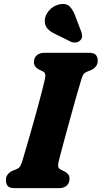

<svg xmlns="http://www.w3.org/2000/svg" viewBox="-20 -973 526 993"><path d="M282.5 -133.5Q278.5 -115 282.5 -107Q286.5 -99 296.5 -94.5L312.5 -87Q326 -80 332.8 -71.2Q339.5 -62.5 339.5 -48.5Q339.5 -26.5 325.2 -13.2Q311 0 286 0H56Q28.5 0 19.5 -11.8Q10.5 -23.5 10.5 -41.5Q10.5 -59.5 20.5 -71.5Q30.5 -83.5 44 -89.5L63 -97Q75.5 -101.5 82 -110Q88.5 -118.5 95 -138.5Q103 -166 115.5 -208.5Q128 -251 142.2 -300.8Q156.5 -350.5 170.2 -400.8Q184 -451 195.2 -494.5Q206.5 -538 213 -566.5Q216 -581.5 213.5 -590.5Q211 -599.5 199 -605L182.5 -613Q155.5 -627 155.5 -651.5Q155.5 -673.5 169.8 -686.8Q184 -700 211 -700H440Q467 -700 476.2 -688.5Q485.5 -677 485.5 -659Q485.5 -641 475.2 -628.8Q465 -616.5 451 -610.5L432 -603Q418.5 -597.5 412.8 -590.2Q407 -583 401 -563.5Q391.5 -532.5 377.2 -482.5Q363 -432.5 347.2 -375.5Q331.5 -318.5 317.2 -266.2Q303 -214 293.5 -177.8Q284 -141.5 282.5 -133.5ZM372.5 -881.5 401 -807Q404.5 -795 404.5 -784Q404.5 -773 394 -763.5Q385 -754.5 371.8 -753.2Q358.5 -752 348 -756.5L274 -793Q241.5 -807.5 226.8 -823.5Q212 -839.5 211.5 -865Q211.5 -891 231.5 -916Q251.5 -941 283.5 -949.5Q321.5 -959 341 -938.8Q360.5 -918.5 372.5 -881.5Z"/></svg>

Font: Fraunces 9pt SuperSoft
Style: Bold Italic
Weight: 700
Italic angle: -16°
Version: Version 1.000;[b76b70a41]